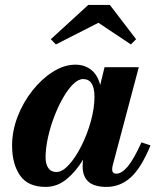

<svg xmlns="http://www.w3.org/2000/svg" viewBox="-20 -724 624 754"><path d="M366.5 -634.5 199.5 -549.5 179.5 -570 326.5 -704.5H411.5L514.5 -570L494 -549.5ZM571 -153Q534 -63 492.5 -26.5Q451 10 399 10Q350 10 327.2 -10.5Q304.5 -31 304.5 -70.5Q304.5 -86.5 306.5 -97.5Q279 -51.5 242 -20.8Q205 10 159 10Q90 10 58.8 -34.8Q27.5 -79.5 27.5 -152.5Q27.5 -210 49.2 -266.2Q71 -322.5 107.5 -368.5Q144 -414.5 188 -442.2Q232 -470 276 -470Q312 -470 337.8 -450Q363.5 -430 373.5 -390L390.5 -460H525L422.5 -74Q420.5 -66 420.5 -58.5Q420.5 -42 437 -42Q458 -42 481.8 -70.2Q505.5 -98.5 535.5 -165ZM351 -344Q351 -413.5 306.5 -413.5Q287.5 -413.5 267 -393.2Q246.5 -373 227.2 -339.2Q208 -305.5 192.5 -264.8Q177 -224 168 -182.5Q159 -141 159 -105.5Q159 -79.5 169.8 -64Q180.5 -48.5 201.5 -48.5Q225 -48.5 251 -77.2Q277 -106 299.8 -151.2Q322.5 -196.5 336.8 -247.8Q351 -299 351 -344Z"/></svg>

Font: Bodoni* 06pt
Style: Bold Italic
Weight: 700
Italic angle: -13°
Version: Version 2.3